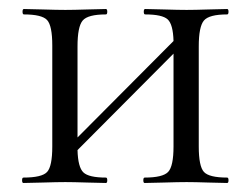

<svg xmlns="http://www.w3.org/2000/svg" viewBox="-20 -406 556 426"><path d="M484 -12Q487 -12 487 -6Q487 0 484 0Q472 0 442 -1Q412 -2 394 -2Q376 -2 344 -1Q312 0 301 0Q298 0 298 -6Q298 -12 301 -12Q341 -12 353 -24.5Q365 -37 365 -81V-287L152 -73Q153 -35 165 -23.5Q177 -12 215 -12Q218 -12 218 -6Q218 0 215 0Q204 0 173 -1Q142 -2 125 -2Q107 -2 75.5 -1Q44 0 32 0Q29 0 29 -6Q29 -12 32 -12Q73 -12 84.5 -24.5Q96 -37 96 -81V-305Q96 -349 84.5 -361.5Q73 -374 33 -374Q30 -374 30 -380Q30 -386 33 -386Q44 -386 75.5 -385Q107 -384 125 -384Q143 -384 173.5 -385Q204 -386 215 -386Q218 -386 218 -380Q218 -374 215 -374Q175 -374 163.5 -360.5Q152 -347 152 -303V-101L365 -315Q364 -352 352 -363Q340 -374 302 -374Q299 -374 299 -380Q299 -386 302 -386Q313 -386 344.5 -385Q376 -384 394 -384Q412 -384 442.5 -385Q473 -386 484 -386Q487 -386 487 -380Q487 -374 484 -374Q444 -374 432.5 -360.5Q421 -347 421 -303V-81Q421 -37 432.5 -24.5Q444 -12 484 -12Z"/></svg>

Font: Cormorant Infant
Style: Regular
Weight: 400
Designer: Christian Thalmann (Catharsis Fonts)
Version: Version 1.000;PS 002.000;hotconv 1.0.88;makeotf.lib2.5.64775